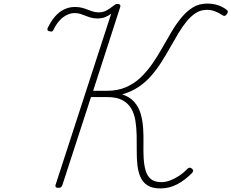

<svg xmlns="http://www.w3.org/2000/svg" viewBox="-20 -1035 1292 1072"><path d="M877 17Q830 17 803.5 0Q777 -17 764 -47Q751 -77 747 -115Q743 -153 743.5 -195.5Q744 -238 743 -280.5Q742 -323 736 -361Q730 -399 713 -428.5Q696 -458 664 -475.5Q632 -493 578 -493H488L328 -1Q325 6 320.5 10Q316 14 305 14Q296 14 292 10Q288 6 290 -2L601 -959Q586 -947 567.5 -939.5Q549 -932 524 -932Q504 -932 488 -936.5Q472 -941 457.5 -947Q443 -953 428.5 -957.5Q414 -962 397 -962Q376 -962 354.5 -952Q333 -942 314 -922Q295 -902 280 -871Q277 -864 272 -860.5Q267 -857 258 -860Q249 -861 246 -866Q243 -871 246 -878Q264 -916 287 -942.5Q310 -969 338 -982.5Q366 -996 398 -996Q421 -996 438 -991.5Q455 -987 469.5 -981Q484 -975 499 -970.5Q514 -966 532 -966Q556 -966 575.5 -977Q595 -988 611 -1001Q619 -1007 623.5 -1010Q628 -1013 636 -1013Q646 -1013 650 -1008Q654 -1003 651 -995L500 -528H577Q637 -528 684 -548.5Q731 -569 767 -604Q803 -639 832.5 -682Q862 -725 888 -771.5Q914 -818 939.5 -860.5Q965 -903 994 -938Q1023 -973 1057.5 -994Q1092 -1015 1137 -1015Q1166 -1015 1193.5 -1007Q1221 -999 1243 -982Q1251 -977 1252 -971.5Q1253 -966 1247 -957Q1241 -948 1235.5 -946.5Q1230 -945 1222 -950Q1200 -965 1179 -972.5Q1158 -980 1135 -980Q1101 -980 1073.5 -962.5Q1046 -945 1022 -915.5Q998 -886 975.5 -848.5Q953 -811 930 -770Q907 -729 881 -688Q855 -647 823.5 -611Q792 -575 752 -548.5Q712 -522 662 -508Q705 -494 729.5 -466Q754 -438 765 -401Q776 -364 779 -321.5Q782 -279 781 -236Q780 -193 782 -154Q784 -115 792.5 -84.5Q801 -54 821.5 -36Q842 -18 881 -18Q905 -18 930 -27.5Q955 -37 979.5 -53Q1004 -69 1026 -92Q1031 -97 1037.5 -98.5Q1044 -100 1051 -94Q1059 -88 1058.5 -81.5Q1058 -75 1052 -69Q1013 -29 969 -6Q925 17 877 17Z"/></svg>

Font: Playwrite BE VLG Thin
Style: Regular
Weight: 250
Designer: Veronika Burian, José Scaglione
Foundry: TypeTogether
Version: Version 1.002